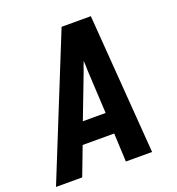

<svg xmlns="http://www.w3.org/2000/svg" viewBox="-142 -843 875 950"><g transform="rotate(-20 295.5 -367.5)"><path d="M-9 0 288 -735H442L497 0H359L352 -150H186L129 0ZM347 -260 335 -490Q335 -502 334.5 -514.5Q334 -527 333 -539Q328 -527 323.5 -514.5Q319 -502 315 -490L227 -260Z"/></g></svg>

Font: Iosevka Aile Extrabold
Style: Italic
Weight: 800
Italic angle: -9°
Designer: Belleve Invis
Foundry: Belleve Invis
Version: Version 31.1.0; ttfautohint (v1.8.4)